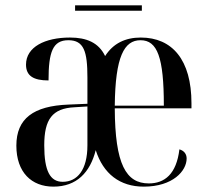

<svg xmlns="http://www.w3.org/2000/svg" viewBox="-20 -686 773 716"><path d="M260 -646H509V-666H260ZM179 10C266 10 316 -43 337 -126C365 -38 427 10 516 10C625 10 676 -49 676 -95C676 -111 667 -124 649 -129C638 -37 594 -2 535 -2C450 -2 409 -73 408 -282H694V-301C694 -463 622 -546 505 -546C447 -546 402 -524 372 -477C348 -527 303 -546 241 -546C148 -546 77 -511 77 -445C77 -403 105 -386 161 -386C161 -493 177 -536 235 -536C293 -536 306 -494 306 -397V-299L235 -296C105 -291 41 -244 41 -143C41 -43 98 10 179 10ZM591 -292H408C410 -475 443 -536 504 -536C567 -536 591 -472 591 -292ZM214 -8C167 -8 145 -48 145 -144C145 -241 175 -282 258 -286L306 -289V-144C306 -52 268 -8 214 -8Z"/></svg>

Font: Noto Serif Display Condensed Medium
Style: Regular
Weight: 500
Width: 3
Designer: Monotype Design Team
Foundry: Monotype Imaging Inc.
Version: Version 2.009